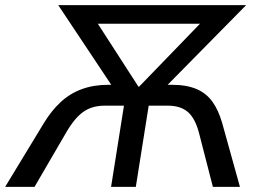

<svg xmlns="http://www.w3.org/2000/svg" viewBox="-43 -725 1013 745"><path d="M-23 0 127 -247Q156 -295 192 -328.5Q228 -362 274 -379Q320 -396 378 -396H431L410 -364L183 -705H912L576 -364L568 -396H623Q681 -396 719.5 -379.5Q758 -363 781.5 -330Q805 -297 819 -248L888 0H783L730 -206Q715 -265 686.5 -290Q658 -315 608 -315H534L484 0H388L438 -315H363Q314 -315 279.5 -290.5Q245 -266 211 -206L91 0ZM494 -389H497L767 -668L773 -633H296L314 -668Z"/></svg>

Font: Nunito Sans 7pt SemiCondensed Medium
Style: Italic
Weight: 500
Width: 4
Italic angle: -9°
Designer: Vernon Adams
Foundry: Vernon Adams
Version: Version 3.101;gftools[0.9.27]